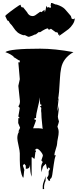

<svg xmlns="http://www.w3.org/2000/svg" viewBox="-20 -1047 535 1283"><path d="M142.1 -812.5 136.2 -811.5Q109.4 -819.8 95.7 -832Q82 -844.2 70.3 -862.3Q58.6 -880.4 46.4 -891.6L37.6 -906.7L28.8 -910.6L15.1 -939.5Q15.1 -944.3 49.8 -970.2Q84.5 -996.1 106.9 -1010.7L117.2 -1015.6Q117.7 -1014.6 118.9 -1010Q120.1 -1005.4 120.8 -1003.7Q121.6 -1002 123.8 -999.8Q126 -997.6 129.4 -997.6Q132.8 -997.6 134.3 -998.5L160.6 -965.8Q173.3 -939.5 197.8 -939.5Q207 -939.5 215.3 -944.8L249 -968.8L256.8 -965.8L276.9 -981.9L279.8 -964.8Q285.2 -980 290 -1008.3L296.4 -996.1L304.2 -999.5L317.4 -993.7L320.8 -1002.4L318.4 -1009.8L321.3 -1026.9H325.7Q330.6 -1026.9 340.3 -1021.7Q350.1 -1016.6 356 -1016.6H358.4Q395 -1004.9 413.1 -986.8Q419.4 -980.5 432.1 -965.1Q444.8 -949.7 453.6 -939.9L459 -922.4L469.2 -918.5L479.5 -924.3Q479.5 -904.3 466.1 -884.3Q452.6 -864.3 438.5 -852.8Q424.3 -841.3 401.9 -825.9Q379.4 -810.5 374.5 -806.6L377.4 -816.4L369.6 -814Q369.6 -820.8 366.7 -826.2Q361.8 -834.5 354 -830.6L320.3 -855Q312.5 -849.1 308.1 -849.1Q302.7 -848.1 300.3 -857.4Q286.6 -857.4 247.1 -831.5L239.3 -833L219.7 -817.4Q216.3 -817.9 212.9 -816.4Q195.3 -807.1 174.3 -801.3H171.4Q167 -801.3 157.2 -806.9Q147.5 -812.5 142.1 -812.5ZM294.9 138.7Q305.2 127 305.2 115.7V96.7L314.5 81.1L305.2 70.8L294.9 85.4L286.6 46.9Q269 63 266.8 67.4Q264.6 71.8 262.7 81.5Q260.7 91.3 256.3 104L254.9 70.8Q254.9 54.7 265.6 35.6L256.3 24.9L266.6 -6.3Q266.6 -17.1 251.2 -35.4Q235.8 -53.7 225.1 -53.7L210.9 -43.5H217.8L220.7 -31.7H216.8L210.9 13.7Q205.1 13.7 201.7 8.5Q198.2 3.4 191.4 3.4V133.8Q180.7 106.9 180.7 53.2Q179.2 68.8 172.9 75Q166.5 81.1 152.3 81.1V59.6L141.6 47.4L132.8 59.6L143.6 90.8L141.6 91.8L136.7 139.6L132.8 138.7Q112.3 101.6 112.3 21V-22.5Q112.3 -37.1 104 -73.7Q95.7 -110.4 95.7 -124.5Q95.7 -138.7 99.6 -151.9Q103.5 -165 110.4 -167H102.5L114.3 -193.4L101.6 -224.6L102.5 -257.8H112.3L102.5 -269L112.3 -325.7L102.5 -336.9Q113.3 -347.7 113.3 -371.1L102.5 -473.1L112.3 -517.6L102.5 -630.4H112.3V-642.6Q105.5 -642.6 91.6 -653.1Q77.6 -663.6 69.3 -665H74.2Q57.6 -683.6 15.6 -698.7Q45.9 -721.7 248.5 -721.7Q346.7 -721.7 470.7 -698.7Q401.9 -659.7 388.7 -591.8Q382.3 -559.1 380.9 -528.3Q375.5 -417 367.7 -383.3L372.1 -392.1Q371.6 -381.8 367.7 -350.6Q363.8 -319.3 363.8 -302.7Q363.8 -303.7 367.9 -319.6Q372.1 -335.4 372.1 -343.8V-312.5Q372.1 -312.5 366.7 -268.1Q366.7 -255.9 372.1 -235.8V-264.2L374 -235.8Q374 -231.4 363.8 -200.7Q372.1 -182.1 372.1 -164.8Q372.1 -147.5 366.9 -123.5Q361.8 -99.6 361.8 -88.4Q361.8 -77.1 352.5 -49.8Q343.3 -22.5 343.3 -9.3H353Q344.2 11.2 339.1 52.2Q334 93.3 329.3 120.8Q324.7 148.4 314.5 148.4V160.6L306.2 161.6L294.9 143.6ZM256.3 -348.6 252.4 -347.7Q246.6 -347.7 246.6 -379.4V-397Q244.6 -375.5 232.7 -329.6Q220.7 -283.7 220.7 -257.8L210.9 -258.3V-246.6H220.7Q220.7 -239.7 211.7 -217.3Q202.6 -194.8 201.2 -189.9H237.8Q261.2 -189.9 265.1 -184.1Q264.2 -195.8 261.7 -217.8Q256.3 -266.1 256.3 -291.5H257.8Q254.9 -292.5 254.9 -306.9Q254.9 -321.3 256.3 -325.7L246.6 -336.9L256.3 -339.8ZM284.7 160.6Q271.5 188 274.9 216.3H265.6V194.8Q265.6 183.6 274.4 160.9Q283.2 138.2 284.7 129.4ZM363.8 -376V-371.1H368.2Q366.2 -371.1 363.8 -376ZM256.3 -6.3V-9.3H257.8Q256.3 -9.3 256.3 -6.3Z"/></svg>

Font: Butcherman
Style: Regular
Weight: 400
Version: Version 001.003